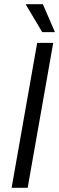

<svg xmlns="http://www.w3.org/2000/svg" viewBox="-20 -889 280 909"><path d="M35 0 156 -686H232L111 0ZM180 -737 103 -866 104 -869H183L240 -737Z"/></svg>

Font: Archivo SemiCondensed Light
Style: Italic
Weight: 300
Width: 4
Italic angle: -10°
Designer: Hector Gatti
Foundry: Omnibus-Type
Version: Version 2.001